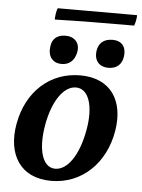

<svg xmlns="http://www.w3.org/2000/svg" viewBox="-54 -797 628 849"><g transform="rotate(5 260.0 -372.5)"><path d="M159 -703C266 -706 384 -707 511 -707C517 -723 520 -740 520 -754H168C161 -740 159 -714 159 -703ZM206 -510C240 -510 262 -530 270 -565C280 -610 252 -636 213 -636C176 -636 154 -617 150 -584C143 -540 165 -510 206 -510ZM413 -511C450 -511 473 -531 478 -567C484 -610 462 -636 422 -636C383 -636 360 -616 355 -581C349 -536 375 -511 413 -511ZM205 9C341 9 444 -91 468 -235C491 -371 429 -467 293 -467C159 -467 57 -374 31 -230C6 -93 67 9 205 9ZM218 -46C162 -46 137 -124 158 -239C177 -342 224 -412 279 -412C336 -412 361 -335 341 -227C320 -112 271 -46 218 -46Z"/></g></svg>

Font: Vollkorn Semibold
Style: Italic
Weight: 600
Italic angle: -11°
Designer: Friedrich Althausen
Foundry: Friedrich Althausen
Version: Version 4.015;PS 004.015;hotconv 1.0.88;makeotf.lib2.5.64775